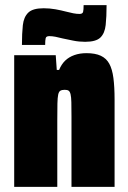

<svg xmlns="http://www.w3.org/2000/svg" viewBox="-20 -724 497 744"><path d="M35 0V-510H196L200 -453H209Q218 -475 232.5 -489Q247 -503 268 -510.5Q289 -518 315 -518Q349 -518 370.5 -508Q392 -498 403.5 -477Q415 -456 419.5 -421.5Q424 -387 424 -338V0H257V-272Q257 -307 256.5 -327.5Q256 -348 253.5 -358.5Q251 -369 246 -372.5Q241 -376 231 -376Q220 -376 214 -372.5Q208 -369 205.5 -357.5Q203 -346 202.5 -322.5Q202 -299 202 -258V0ZM65 -550Q65 -595 68.5 -626.5Q72 -658 89.5 -675Q107 -692 149 -692Q173 -692 195 -688Q217 -684 236 -679Q251 -675 264 -672.5Q277 -670 288 -670Q300 -670 302 -678Q304 -686 304 -704H393Q393 -659 389.5 -627Q386 -595 369 -578.5Q352 -562 310 -562Q286 -562 264 -566.5Q242 -571 223 -575Q208 -579 195 -581.5Q182 -584 171 -584Q159 -584 157 -576Q155 -568 155 -550Z"/></svg>

Font: Saira Condensed Black
Style: Regular
Weight: 900
Width: 3
Designer: Hector Gatti with collaboration of the Omnibus-Type team
Foundry: Omnibus-Type
Version: Version 1.101